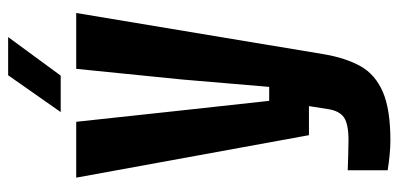

<svg xmlns="http://www.w3.org/2000/svg" viewBox="-286 -530 1026 495"><g transform="rotate(-90 227.5 -283.0)"><path d="M112.5 210Q95 210 74.8 208Q54.5 206 35.5 203V100Q50 100.5 73.5 101.2Q97 102 112.5 102Q155 102 171.8 90.2Q188.5 78.5 193 50.5L201 0H126L16.5 -600H160.5L190 -326.5L214.5 -102.5H250.5L269.5 -326.5L297 -600H441L334.5 39.5Q325 95 303.8 133Q282.5 171 237.5 190.5Q192.5 210 112.5 210ZM185.5 -640 280.5 -775.5H379L279.5 -640Z"/></g></svg>

Font: Big Shoulders Thin ExtraBold
Style: Regular
Weight: 800
Version: Version 2.002